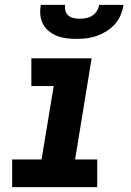

<svg xmlns="http://www.w3.org/2000/svg" viewBox="-20 -770 540 790"><path d="M30 0V-114H151L201 -416H109V-530H357L289 -114H380V0ZM295 -610Q274 -610 253.5 -612.5Q233 -615 215 -622Q197 -629 181.5 -641.5Q166 -654 157 -671Q148 -688 146 -708.5Q144 -729 148 -750H248Q246 -737 249.5 -725Q253 -713 262 -705.5Q271 -698 283.5 -695.5Q296 -693 308 -693Q321 -693 334.5 -695.5Q348 -698 359.5 -705.5Q371 -713 378.5 -725Q386 -737 388 -750H488Q485 -729 476.5 -708.5Q468 -688 453 -671Q438 -654 419 -642Q400 -630 379 -622.5Q358 -615 337 -612.5Q316 -610 295 -610Z"/></svg>

Font: Iosevka Curly Heavy Oblique
Style: Regular
Weight: 900
Italic angle: -9°
Monospace: yes
Designer: Belleve Invis
Foundry: Belleve Invis
Version: Version 11.1.0; ttfautohint (v1.8.3)